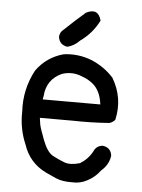

<svg xmlns="http://www.w3.org/2000/svg" viewBox="-53 -753 605 816"><g transform="rotate(5 250.0 -345.0)"><path d="M281 -703Q332 -729 346 -675Q318 -619 267 -583Q244 -559 215 -552Q181 -557 176 -591Q177 -611 193 -623Q236 -664 281 -703ZM203 -519Q264 -527 321 -505Q377 -482 417 -438Q467 -354 445 -260Q436 -250 422 -245Q343 -239 265 -241H125Q126 -230 129 -213.5Q132 -197 151 -147.5Q170 -98 195 -84.5Q220 -71 245.5 -61.5Q271 -52 312 -64Q346 -85 364 -119Q375 -144 402 -146Q437 -141 441 -107Q436 -68 404 -41Q382 -11 349 6Q319 22 286 20Q243 21 215 8.5Q187 -4 170 -12Q99 -47 74 -123Q46 -188 48 -260Q42 -355 87 -439Q131 -500 203 -519ZM290 -431Q247 -450 202 -435Q138 -406 133 -335L130 -320H253H376Q369 -378 335 -406Q314 -423 290 -431Z"/></g></svg>

Font: Kosefont JP
Style: Regular
Weight: 400
Designer: Nozomi Seto 瀬戸のぞみ
Version: Version 3.00;June 19, 2020